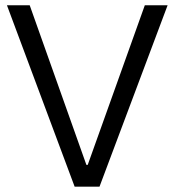

<svg xmlns="http://www.w3.org/2000/svg" viewBox="-20 -696 650 716"><path d="M302.2 -81.1 90.8 -676.3H5.9L258.3 0H351.1L605 -676.3H520L307.1 -81.1Z"/></svg>

Font: Estedad Regular
Style: Regular
Weight: 400
Designer: Amin Abedi
Version: Version 7.3